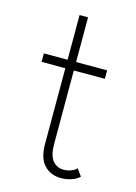

<svg xmlns="http://www.w3.org/2000/svg" viewBox="-96 -633 496 699"><g transform="rotate(15 152.0 -283.5)"><path d="M26.5 -410.5H116V-579H148V-410.5H265V-378.5H148V-101Q148 -58.5 163.8 -39.2Q179.5 -20 205 -20Q219 -20 230.8 -24.2Q242.5 -28.5 247 -32Q251.5 -35.5 253.5 -38.5L273 -12Q269 -8 262.2 -3.2Q255.5 1.5 239.2 6.8Q223 12 204 12Q164.5 12 140.2 -14Q116 -40 116 -93V-378.5H26.5Z"/></g></svg>

Font: League Spartan ExtraLight
Style: Regular
Weight: 200
Foundry: The League of Moveable Type
Version: Version 2.002